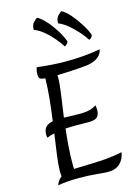

<svg xmlns="http://www.w3.org/2000/svg" viewBox="-157 -1178 898 1265"><g transform="rotate(-15 291.5 -545.5)"><path d="M76 6Q88 -27 113 -45Q112 -54 111.5 -64Q111 -74 111 -84Q111 -123 120 -188Q129 -253 140 -331Q110 -325 89 -315Q88 -319 87 -326Q86 -333 86 -337Q86 -367 100.5 -385.5Q115 -404 151 -411Q161 -482 168.5 -556Q176 -630 177 -697Q149 -699 141 -706.5Q133 -714 133 -734Q133 -761 141 -782Q191 -776 240.5 -772.5Q290 -769 337 -769Q467 -769 572 -789Q561 -725 468 -709Q446 -706 411.5 -703.5Q377 -701 337 -699Q297 -697 259 -696Q260 -690 260 -681Q260 -640 250 -570.5Q240 -501 228 -415Q254 -414 284 -413Q314 -412 334 -412Q378 -412 405 -419.5Q432 -427 449 -440Q451 -434 452 -425.5Q453 -417 453 -406Q453 -376 437.5 -360Q422 -344 379 -344Q374 -344 350 -344.5Q326 -345 291 -345Q253 -345 220 -343Q213 -284 208.5 -222.5Q204 -161 204 -99Q204 -79 205 -71Q216 -71 230 -72Q296 -74 340.5 -75.5Q385 -77 416.5 -79.5Q448 -82 475.5 -86Q503 -90 536 -97Q529 -50 499 -22Q469 6 419 6Q394 6 340 0.5Q286 -5 218 -5Q175 -5 140 -2Q105 1 76 6ZM546 -896Q546 -886 538 -877.5Q530 -869 522 -867Q505 -894 478 -925Q451 -956 418.5 -983.5Q386 -1011 352 -1025Q351 -1057 367 -1074Q383 -1091 393 -1097Q422 -1082 452 -1047Q482 -1012 507.5 -971.5Q533 -931 546 -896ZM380 -896Q380 -886 372 -878Q364 -870 355 -867Q338 -894 311.5 -926Q285 -958 252.5 -985Q220 -1012 186 -1025Q185 -1058 201.5 -1074.5Q218 -1091 227 -1097Q255 -1082 285 -1048.5Q315 -1015 340.5 -974.5Q366 -934 380 -896Z"/></g></svg>

Font: Merienda Light
Style: Regular
Weight: 300
Designer: Eduardo Rodriguez Tunni
Foundry: Eduardo Rodriguez Tunni
Version: Version 2.001; ttfautohint (v1.8.4.7-5d5b)